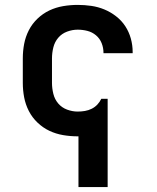

<svg xmlns="http://www.w3.org/2000/svg" viewBox="-20 -548 640 783"><path d="M300 215V8H297Q267 8 237.5 3Q208 -2 181.5 -14.5Q155 -27 133 -48Q111 -69 97.5 -95.5Q84 -122 78.5 -151Q73 -180 73 -210V-310Q73 -340 78.5 -369Q84 -398 97.5 -424.5Q111 -451 133 -472Q155 -493 181.5 -505.5Q208 -518 237.5 -523Q267 -528 297 -528Q325 -528 352.5 -524Q380 -520 405.5 -509.5Q431 -499 453.5 -481.5Q476 -464 491 -441Q506 -418 513.5 -391Q521 -364 521 -336V-331H402V-333Q402 -353 394.5 -372Q387 -391 371.5 -404Q356 -417 336.5 -422Q317 -427 297 -427Q275 -427 253.5 -419Q232 -411 217.5 -394Q203 -377 197.5 -354.5Q192 -332 192 -310V-210Q192 -188 197.5 -165.5Q203 -143 217.5 -126Q232 -109 253.5 -101Q275 -93 297 -93Q312 -93 326.5 -95.5Q341 -98 354 -104.5Q367 -111 377 -121.5Q387 -132 393 -145H419V215Z"/></svg>

Font: Iosevka Extended
Style: Bold
Weight: 700
Width: 7
Monospace: yes
Designer: Belleve Invis
Foundry: Belleve Invis
Version: Version 32.5.0; ttfautohint (v1.8.4)